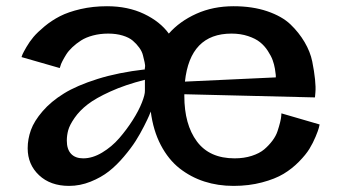

<svg xmlns="http://www.w3.org/2000/svg" viewBox="-20 -589 1117 623"><path d="M741.2 -75.2Q772 -75.2 796.9 -83.3Q821.8 -91.3 837.2 -104.2Q852.5 -117.2 864 -132.6Q875.5 -147.9 880.6 -163.6Q885.7 -179.2 888.9 -192.1Q892.1 -205.1 892.6 -212.9L893.1 -221.2L1017.1 -185.1Q1016.1 -180.7 1014.4 -173.6Q1012.7 -166.5 1004.2 -145.8Q995.6 -125 984.1 -106.2Q972.7 -87.4 950.2 -64.5Q927.7 -41.5 900.1 -24.9Q872.6 -8.3 830.1 2.9Q787.6 14.2 737.8 14.2Q687 14.2 643.1 0Q599.1 -14.2 562.7 -42.7Q526.4 -71.3 501.7 -118.4Q477.1 -165.5 469.2 -227.1Q467.3 -222.2 463.6 -213.4Q460 -204.6 447.3 -179.4Q434.6 -154.3 420.2 -131.6Q405.8 -108.9 382.3 -81.1Q358.9 -53.2 333.5 -33.2Q308.1 -13.2 273.9 0.5Q239.7 14.2 204.1 14.2Q143.6 14.2 106.7 -20.5Q69.8 -55.2 69.8 -107.9Q69.8 -137.7 80.3 -167Q90.8 -196.3 118.2 -228Q145.5 -259.8 187.3 -285.6Q229 -311.5 296.6 -332.8Q364.3 -354 450.2 -363.8Q449.2 -364.3 450.4 -370.4Q451.7 -376.5 449.2 -387Q446.8 -397.5 443.8 -409.7Q440.9 -421.9 431.9 -434.3Q422.9 -446.8 410.9 -457Q398.9 -467.3 378.2 -473.6Q357.4 -480 331.1 -480Q304.7 -480 281.7 -473.9Q258.8 -467.8 243.2 -457.8Q227.5 -447.8 214.8 -435.8Q202.1 -423.8 194.8 -412.1Q187.5 -400.4 182.4 -390.4Q177.2 -380.4 175.8 -374L173.8 -368.2L49.8 -403.8Q50.8 -407.2 53.2 -413.1Q55.7 -418.9 65.7 -436.3Q75.7 -453.6 88.6 -469Q101.6 -484.4 124.5 -503.4Q147.5 -522.5 174.6 -536.4Q201.7 -550.3 241.7 -559.6Q281.7 -568.8 327.1 -568.8Q395 -568.8 447.3 -543.9Q499.5 -519 527.8 -480Q563 -520 617.2 -544.4Q671.4 -568.8 737.8 -568.8Q799.3 -568.8 847.2 -552.5Q895 -536.1 922.4 -510Q949.7 -483.9 968.3 -452.4Q986.8 -420.9 993.2 -389.4Q999.5 -357.9 1002.2 -331.8Q1004.9 -305.7 1003.4 -289.1L1002 -272.9L578.1 -283.2V-277.8Q578.1 -185.1 618.9 -130.1Q659.7 -75.2 741.2 -75.2ZM875 -337.9Q875 -340.8 874.8 -345.9Q874.5 -351.1 872.1 -365.7Q869.6 -380.4 864.7 -393.8Q859.9 -407.2 849.1 -423.8Q838.4 -440.4 823.7 -452.1Q809.1 -463.9 784.9 -471.9Q760.7 -480 731 -480Q596.7 -480 580.1 -324.2ZM196.8 -132.8Q196.8 -104.5 210.7 -89.8Q224.6 -75.2 250 -75.2Q280.3 -75.2 311.5 -94Q342.8 -112.8 366.9 -140.6Q391.1 -168.5 410.6 -199.2Q430.2 -230 440.4 -256.1Q450.7 -282.2 450.2 -294.9V-330.1Q386.2 -314 338.4 -292.2Q290.5 -270.5 264.4 -250.2Q238.3 -230 222.2 -206.8Q206.1 -183.6 201.4 -166.7Q196.8 -149.9 196.8 -132.8Z"/></svg>

Font: Sporting Grotesque
Style: Regular
Weight: 400
Designer: Lucas LE BIHAN
Foundry: Lucas LE BIHAN
Version: Version 2.001;PS 2.1;hotconv 1.0.88;makeotf.lib2.5.647800